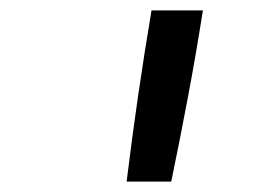

<svg xmlns="http://www.w3.org/2000/svg" viewBox="-20 -792 540 370"><path d="M224 -442Q234 -524 246 -606.5Q258 -689 272 -772H371Q358 -689 342.5 -606.5Q327 -524 310 -442Z"/></svg>

Font: Iosevka SS04 Medium
Style: Italic
Weight: 500
Italic angle: -9°
Monospace: yes
Designer: Belleve Invis
Foundry: Belleve Invis
Version: Version 19.0.0; ttfautohint (v1.8.4)